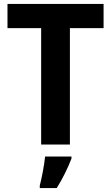

<svg xmlns="http://www.w3.org/2000/svg" viewBox="-20 -734 564 975"><path d="M335 0V-591H506V-714H18V-591H189V0ZM343 71V61H209C205 103 192 171 182 208V221H268C299 172 325 118 343 71Z"/></svg>

Font: Noto Sans Myanmar SemiCondensed
Style: Bold
Weight: 700
Width: 4
Designer: Monotype Design Team
Foundry: Monotype Imaging Inc.
Version: Version 2.107